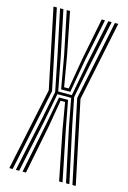

<svg xmlns="http://www.w3.org/2000/svg" viewBox="-122 -859 612 917"><g transform="rotate(15 184.5 -400.0)"><path d="M52.6 0 110.7 -271.9 137.9 -407.6 105.6 -569.5 57 -800H73.5L119.6 -579.3L151.3 -413.9H218.7L249.9 -579.3L295.7 -800H312.3L263.7 -569.5L231.7 -407.6L258.6 -271.9L317.3 0H300.7L244.9 -262L219 -400.6H150.9L124.3 -262L69.1 0ZM85.8 0 136.5 -249.9 162.5 -387.3H207.1L233 -249.9L283.5 0H266.6L218.9 -240.3L195.9 -374.2H173.6L150.6 -240.3L102.6 0ZM20.3 0 106.2 -407.6 24.6 -800H41.1L122.4 -407.6L37 0ZM332.5 0 246.9 -407.6 328.2 -800H344.7L263.1 -407.6L349 0ZM162.1 -427.3 134.1 -586.7 90.1 -800H106.3L146.9 -594.7L173.3 -440.9H196.1L222.4 -594.7L263 -800H279.2L235.4 -586.7L207.5 -427.3Z"/></g></svg>

Font: Big Shoulders Inline Text Thin
Style: Regular
Weight: 100
Designer: Patric King
Foundry: XO Type Co
Version: Version 2.002